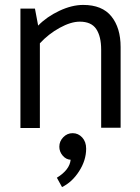

<svg xmlns="http://www.w3.org/2000/svg" viewBox="-20 -520 569 780"><path d="M304 -432Q351 -432 371 -402Q391 -372 391 -318V-1H470V-329Q470 -407 432.5 -453.5Q395 -500 318 -500Q272 -500 221 -476Q170 -452 135 -416L122 -485H63V0H142V-344Q177 -382 222.5 -407Q268 -432 304 -432ZM221 76Q221 96 234.5 112Q248 128 267 129Q263 170 211 202L232 240Q273 220 301.5 175.5Q330 131 330 84Q330 56 314 38.5Q298 21 275 21Q253 21 237 37.5Q221 54 221 76Z"/></svg>

Font: Catamaran
Style: Regular
Weight: 400
Designer: Pria Ravichandran
Version: Version 1.000;PS 001.000;hotconv 1.0.70;makeotf.lib2.5.58329